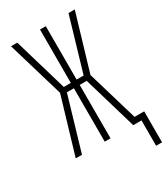

<svg xmlns="http://www.w3.org/2000/svg" viewBox="-218 -830 948 1090"><g transform="rotate(-30 255.5 -284.5)"><path d="M472 166V0H418L315 -350H269V0H231V-350H185L82 0H41L150 -367L41 -735H82L185 -385H231V-735H269V-385H315L418 -735H459L350 -368L448 -37H511V166Z"/></g></svg>

Font: Iosevka Term Curly Extralight
Style: Regular
Weight: 200
Designer: Belleve Invis
Foundry: Belleve Invis
Version: Version 32.3.0